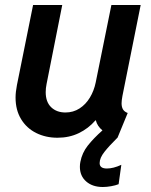

<svg xmlns="http://www.w3.org/2000/svg" viewBox="-20 -541 602 765"><path d="M42 -152.3Q42 -173.8 47.4 -201.7L111.8 -521H228L165.5 -206.1Q162.1 -189.5 162.1 -173.8Q162.1 -134.8 183.8 -113.8Q205.6 -92.8 240.7 -92.8Q272 -92.8 296.9 -108.9Q321.8 -125 338.1 -152.1Q354.5 -179.2 361.3 -212.4L423.8 -521H540.5L467.8 -158.7Q464.4 -140.1 464.4 -129.4Q464.4 -114.7 470 -105.2Q475.6 -95.7 488.8 -90.8L448.2 7.8H447.8Q414.6 40.5 395.8 64.5Q377 88.4 377 108.9Q377 130.4 405.8 130.4Q431.6 130.4 463.4 115.7L452.6 192.9Q440.4 197.8 422.9 200.9Q405.3 204.1 389.6 204.1Q348.6 204.1 323.5 182.1Q298.3 160.2 298.3 123.5Q298.3 112.8 300.3 103.5Q307.1 67.9 329.8 39.1Q352.5 10.3 388.2 -21.5Q367.7 -38.1 361.8 -61.5H360.4Q332 -28.8 293.9 -10.5Q255.9 7.8 209 7.8Q162.1 7.8 124 -11.2Q85.9 -30.3 64 -66.4Q42 -102.5 42 -152.3Z"/></svg>

Font: Reddit Sans Vanilla SemiBold
Style: Italic
Weight: 600
Italic angle: -11.25°
Designer: Stephen Hutchings
Version: Version 1.013